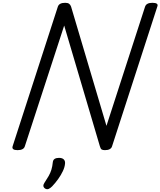

<svg xmlns="http://www.w3.org/2000/svg" viewBox="-20 -1055 1142 1367"><path d="M105 14Q61 14 70 -14L392 -1008Q397 -1022 410 -1028.5Q423 -1035 444 -1035Q462 -1035 471.5 -1028.5Q481 -1022 486 -1008L738 -159L1013 -1008Q1018 -1022 1031 -1028.5Q1044 -1035 1065 -1035Q1111 -1035 1100 -1008L778 -14Q774 0 761 7Q748 14 727 14Q711 14 703.5 9Q696 4 691 -14L437 -873L157 -14Q153 0 140 7Q127 14 105 14ZM302 288Q290 280 289 269.5Q288 259 296 247Q314 220 326.5 198Q339 176 346 153Q353 130 356 100Q358 83 369.5 76Q381 69 400 69Q423 69 434 80Q445 91 443 110Q441 135 427.5 163.5Q414 192 394 220Q374 248 351 272Q338 285 326.5 290Q315 295 302 288Z"/></svg>

Font: Playwrite CO
Style: Regular
Weight: 400
Designer: Veronika Burian, José Scaglione
Foundry: TypeTogether
Version: Version 1.000